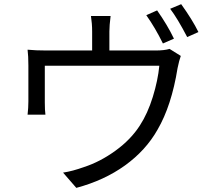

<svg xmlns="http://www.w3.org/2000/svg" viewBox="-20 -867 1040 935"><path d="M827.1 -678.7 773.4 -655.3Q735.4 -732.4 692.4 -793L745.1 -816.4Q795.9 -744.1 827.1 -678.7ZM512.7 -621.1H737.3Q780.3 -621.1 805.7 -628.9L860.4 -594.7Q852.5 -573.2 844.7 -535.2Q815.4 -352.5 747.1 -235.4Q690.4 -134.8 588.9 -61.5Q487.3 11.7 351.6 47.9L287.1 -26.4Q333 -33.2 389.6 -53.7Q467.8 -79.1 542.5 -133.3Q617.2 -187.5 661.1 -255.9Q699.2 -314.5 724.1 -395Q749 -475.6 755.9 -546.9H198.2V-368.2Q198.2 -330.1 201.2 -308.6H114.3Q118.2 -341.8 118.2 -373V-547.9Q118.2 -594.7 114.3 -625Q153.3 -621.1 207 -621.1H428.7V-713.9Q428.7 -752 422.9 -789.1H518.6Q512.7 -742.2 512.7 -713.9ZM808.6 -824.2 862.3 -846.7Q917 -770.5 946.3 -710.9L891.6 -686.5Q843.8 -778.3 808.6 -824.2Z"/></svg>

Font: Gen Shin Gothic Monospace Regular
Style: Regular
Weight: 400
Designer: [Source Han Sans]
Ryoko NISHIZUKA  (kana & ideographs); Paul D. Hunt (Latin, Greek & Cyrillic); Wenlong ZHANG  (bopomofo
Version: Version 1.002.20150607